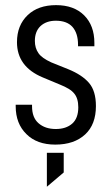

<svg xmlns="http://www.w3.org/2000/svg" viewBox="-20 -545 422 734"><path d="M40 -138.7V-144.5H102.5V-138.7Q102.5 -95.7 127 -74.2Q152.3 -51.8 193.4 -51.8Q232.4 -51.8 255.9 -72.3Q279.3 -92.8 279.3 -134.8Q279.3 -168.9 263.7 -187.5Q255.9 -197.3 242.2 -205.6Q228.5 -213.9 209 -221.7L143.6 -249Q44.9 -290 44.9 -383.8Q44.9 -448.2 85.9 -487.3Q126 -525.4 194.3 -525.4Q262.7 -525.4 301.8 -486.3Q340.8 -447.3 340.8 -380.9V-368.2H278.3V-374Q278.3 -418 256.8 -442.4Q235.4 -465.8 193.4 -465.8Q157.2 -465.8 134.8 -445.3Q113.3 -424.8 113.3 -388.7Q113.3 -361.3 127 -341.8Q139.6 -323.2 175.8 -306.6L241.2 -280.3Q293.9 -258.8 320.3 -228Q346.7 -197.3 346.7 -139.6Q346.7 -69.3 305.7 -31.2Q263.7 7.8 191.4 7.8Q121.1 7.8 81.1 -32.2Q40 -72.3 40 -138.7ZM159.2 39.1H223.6V114.3L159.2 168.9Z"/></svg>

Font: Dinish Condensed
Style: Regular
Weight: 400
Width: 3
Designer: Bert Driehuis
Foundry: Playbeing
Version: Version 3.006; git-39231f3c-release